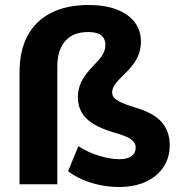

<svg xmlns="http://www.w3.org/2000/svg" viewBox="-20 -736 716 767"><path d="M455 11Q418 11 381 3.5Q344 -4 311 -18Q278 -32 252 -52L293 -152Q332 -127 376.5 -113.5Q421 -100 458 -100Q488 -100 505 -112Q522 -124 522 -147Q522 -166 503.5 -179.5Q485 -193 434 -207Q381 -223 350 -243Q319 -263 305 -289Q291 -315 291 -348Q291 -380 305 -409.5Q319 -439 360 -481Q383 -504 392 -521Q401 -538 401 -557Q401 -572 394 -584Q387 -596 371.5 -602Q356 -608 332 -608Q272 -608 240.5 -572Q209 -536 209 -471V0H58V-446Q58 -533 90 -593Q122 -653 184 -684.5Q246 -716 334 -716Q400 -716 446.5 -698Q493 -680 518 -647.5Q543 -615 543 -570Q543 -548 537 -527.5Q531 -507 517 -486Q503 -465 480 -443Q449 -413 438.5 -397.5Q428 -382 428 -367Q428 -355 436 -345.5Q444 -336 464.5 -326.5Q485 -317 521 -306Q594 -285 626 -248Q658 -211 658 -157Q658 -106 633 -68.5Q608 -31 562.5 -10Q517 11 455 11Z"/></svg>

Font: Nunito Sans 12pt ExtraLight ExtraBold
Style: Regular
Weight: 800
Version: Version 3.101;gftools[0.9.27]